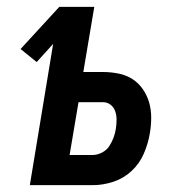

<svg xmlns="http://www.w3.org/2000/svg" viewBox="-20 -540 540 560"><path d="M67 0 135 -412 87 -359 40 -397 153 -520H255L223 -330H280Q303 -330 325.5 -325.5Q348 -321 366 -309.5Q384 -298 396.5 -280Q409 -262 415 -241Q421 -220 421 -197Q421 -174 417 -151Q412 -121 399.5 -92Q387 -63 364 -41.5Q341 -20 311 -10Q281 0 251 0ZM251 -88Q264 -88 277.5 -95Q291 -102 298.5 -113.5Q306 -125 311 -138Q316 -151 318 -165Q320 -178 320 -191Q320 -204 316 -215.5Q312 -227 302.5 -234.5Q293 -242 280 -242H209L183 -88Z"/></svg>

Font: Iosevka Term Curly SmBd Obl
Style: Regular
Weight: 600
Italic angle: -9°
Designer: Belleve Invis
Foundry: Belleve Invis
Version: Version 32.3.0